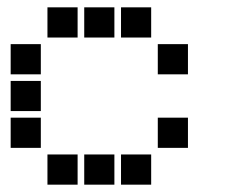

<svg xmlns="http://www.w3.org/2000/svg" viewBox="-20 -511 640 522"><path d="M110 -491Q109 -491 109 -491Q109 -491 109 -490V-410Q109 -409 109 -409Q109 -409 110 -409H190Q191 -409 191 -409Q191 -409 191 -410V-490Q191 -491 191 -491Q191 -491 190 -491ZM210 -491Q209 -491 209 -491Q209 -491 209 -490V-410Q209 -409 209 -409Q209 -409 210 -409H290Q291 -409 291 -409Q291 -409 291 -410V-490Q291 -491 291 -491Q291 -491 290 -491ZM310 -491Q309 -491 309 -491Q309 -491 309 -490V-410Q309 -409 309 -409Q309 -409 310 -409H390Q391 -409 391 -409Q391 -409 391 -410V-490Q391 -491 391 -491Q391 -491 390 -491ZM10 -391Q9 -391 9 -391Q9 -391 9 -390V-310Q9 -309 9 -309Q9 -309 10 -309H90Q91 -309 91 -309Q91 -309 91 -310V-390Q91 -391 91 -391Q91 -391 90 -391ZM410 -391Q409 -391 409 -391Q409 -391 409 -390V-310Q409 -309 409 -309Q409 -309 410 -309H490Q491 -309 491 -309Q491 -309 491 -310V-390Q491 -391 491 -391Q491 -391 490 -391ZM10 -291Q9 -291 9 -291Q9 -291 9 -290V-210Q9 -209 9 -209Q9 -209 10 -209H90Q91 -209 91 -209Q91 -209 91 -210V-290Q91 -291 91 -291Q91 -291 90 -291ZM10 -191Q9 -191 9 -191Q9 -191 9 -190V-110Q9 -109 9 -109Q9 -109 10 -109H90Q91 -109 91 -109Q91 -109 91 -110V-190Q91 -191 91 -191Q91 -191 90 -191ZM410 -191Q409 -191 409 -191Q409 -191 409 -190V-110Q409 -109 409 -109Q409 -109 410 -109H490Q491 -109 491 -109Q491 -109 491 -110V-190Q491 -191 491 -191Q491 -191 490 -191ZM110 -91Q109 -91 109 -91Q109 -91 109 -90V-10Q109 -9 109 -9Q109 -9 110 -9H190Q191 -9 191 -9Q191 -9 191 -10V-90Q191 -91 191 -91Q191 -91 190 -91ZM210 -91Q209 -91 209 -91Q209 -91 209 -90V-10Q209 -9 209 -9Q209 -9 210 -9H290Q291 -9 291 -9Q291 -9 291 -10V-90Q291 -91 291 -91Q291 -91 290 -91ZM310 -91Q309 -91 309 -91Q309 -91 309 -90V-10Q309 -9 309 -9Q309 -9 310 -9H390Q391 -9 391 -9Q391 -9 391 -10V-90Q391 -91 391 -91Q391 -91 390 -91Z"/></svg>

Font: Doto ExtraBold
Style: Regular
Weight: 800
Monospace: yes
Version: Version 1.000